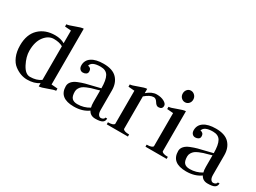

<svg xmlns="http://www.w3.org/2000/svg" viewBox="-42 -1158 2258 1696"><g transform="rotate(30 1087.5 -310.0)"><path d="M363 -430V-559Q363 -559 300 -564V-587Q319 -587 374.5 -608.5Q430 -630 453 -630V-61L516 -56V-33Q497 -33 441.5 -11.5Q386 10 363 10V-23Q315 10 243 10Q210 10 177.5 -1.5Q145 -13 112.5 -37.5Q80 -62 59.5 -110Q39 -158 39 -222Q39 -334 101.5 -394Q164 -454 265 -454Q322 -454 363 -430ZM363 -399Q327 -420 271 -420Q216 -420 175 -367Q134 -314 134 -222Q134 -161 169.5 -92.5Q205 -24 253 -24Q319 -24 363 -56Z M649 -366Q663 -366 673.5 -356Q684 -346 684 -325Q684 -308 670.5 -299Q657 -290 639 -290Q620 -290 608 -303.5Q596 -317 596 -340Q596 -392 639 -421Q682 -450 761 -450Q854 -450 897.5 -404Q941 -358 941 -282V-84Q941 -52 951.5 -37Q962 -22 977 -22Q990 -22 1000.5 -29Q1011 -36 1011 -46H1029Q1029 -18 1008.5 -5Q988 8 937 8Q887 8 866 -33Q807 10 719 10Q569 10 569 -112Q569 -138 587.5 -159Q606 -180 641 -194Q676 -208 707 -216.5Q738 -225 784.5 -235.5Q831 -246 851 -252Q851 -336 829 -375Q807 -414 751 -414Q661 -414 649 -366ZM857 -58Q851 -80 851 -112V-230Q840 -226 813.5 -219Q787 -212 770.5 -207Q754 -202 731 -192Q708 -182 695 -172Q682 -162 672 -145.5Q662 -129 662 -110Q662 -62 680.5 -43Q699 -24 736 -24Q802 -24 857 -58Z M1051 0V-21Q1105 -21 1114 -41V-379Q1052 -384 1051 -384V-407Q1070 -407 1125.5 -428.5Q1181 -450 1204 -450V-406Q1254 -450 1303 -450Q1348 -450 1378.5 -433Q1409 -416 1409 -395Q1409 -359 1369 -359Q1348 -359 1331 -387.5Q1314 -416 1292 -416Q1253 -416 1204 -373V-41Q1213 -21 1267 -21V0Z M1446 0V-21Q1500 -21 1509 -41V-379Q1447 -384 1446 -384V-407Q1465 -407 1520.5 -428.5Q1576 -450 1599 -450V-41Q1608 -21 1662 -21V0ZM1551 -514Q1529 -514 1512.5 -530.5Q1496 -547 1496 -573Q1496 -596 1510.5 -613Q1525 -630 1548 -630Q1570 -630 1587 -613Q1604 -596 1604 -570Q1604 -547 1589 -530.5Q1574 -514 1551 -514Z M1795 -366Q1809 -366 1819.5 -356Q1830 -346 1830 -325Q1830 -308 1816.5 -299Q1803 -290 1785 -290Q1766 -290 1754 -303.5Q1742 -317 1742 -340Q1742 -392 1785 -421Q1828 -450 1907 -450Q2000 -450 2043.5 -404Q2087 -358 2087 -282V-84Q2087 -52 2097.5 -37Q2108 -22 2123 -22Q2136 -22 2146.5 -29Q2157 -36 2157 -46H2175Q2175 -18 2154.5 -5Q2134 8 2083 8Q2033 8 2012 -33Q1953 10 1865 10Q1715 10 1715 -112Q1715 -138 1733.5 -159Q1752 -180 1787 -194Q1822 -208 1853 -216.5Q1884 -225 1930.5 -235.5Q1977 -246 1997 -252Q1997 -336 1975 -375Q1953 -414 1897 -414Q1807 -414 1795 -366ZM2003 -58Q1997 -80 1997 -112V-230Q1986 -226 1959.5 -219Q1933 -212 1916.5 -207Q1900 -202 1877 -192Q1854 -182 1841 -172Q1828 -162 1818 -145.5Q1808 -129 1808 -110Q1808 -62 1826.5 -43Q1845 -24 1882 -24Q1948 -24 2003 -58Z"/></g></svg>

Font: Judson
Style: Regular
Weight: 400
Version: Version 20110429